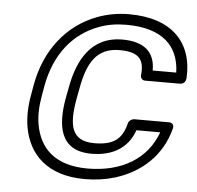

<svg xmlns="http://www.w3.org/2000/svg" viewBox="-54 -801 913 892"><g transform="rotate(5 402.5 -355.5)"><path d="M394 -85C493 -85 564 -128 593 -212H704C658 -84 539 -15 382 -15C227 -15 157 -92 138 -198C131 -237 132 -282 141 -332L149 -378C176 -529 258 -630 376 -674C415 -689 458 -696 504 -696C673 -696 750 -619 754 -495H644C645 -581 593 -626 492 -626C345 -626 285 -510 262 -379L253 -332C231 -209 242 -85 394 -85ZM403 -135C293 -135 282 -212 303 -332L312 -379C334 -505 377 -576 483 -576C574 -576 600 -542 592 -468C591 -457 599 -445 613 -445H775C797 -445 803 -463 804 -473C813 -640 713 -746 513 -746C461 -746 412 -737 366 -720C225 -667 128 -544 99 -378L91 -332C81 -277 80 -226 88 -181C110 -57 198 35 373 35C424 35 471 28 514 15C633 -22 728 -105 761 -235C766 -255 752 -262 741 -262H579C568 -262 553 -253 550 -239C532 -167 494 -135 403 -135Z"/></g></svg>

Font: Asimov
Style: WidOuIt
Weight: 500
Designer: Google
Version: Version 2.000980; 2014